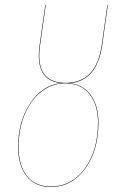

<svg xmlns="http://www.w3.org/2000/svg" viewBox="-20 -747 487 776"><path d="M393.1 -564.9Q373 -421.4 263.2 -410.6Q317.4 -404.3 347.7 -361.6Q377.9 -318.8 377.9 -252Q377.9 -136.7 323.2 -64Q268.6 8.8 186 8.8Q122.6 8.8 87.9 -34.7Q53.2 -78.1 53.2 -152.8Q53.2 -256.3 101.8 -329.3Q150.4 -402.3 225.6 -411.1Q119.6 -422.4 140.1 -564.9L163.1 -727.1H165L142.1 -564.9Q119.6 -412.1 245.1 -412.1Q369.6 -412.1 391.1 -564.9L414.1 -727.1H416ZM376 -252Q376 -324.2 341.1 -367.2Q306.2 -410.2 244.1 -410.2Q190.4 -410.2 147 -376.2Q103.5 -342.3 79.3 -283.4Q55.2 -224.6 55.2 -152.8Q55.2 -78.6 89.1 -35.9Q123 6.8 186 6.8Q268.1 6.8 322 -65.2Q376 -137.2 376 -252Z"/></svg>

Font: Fira Sans Compressed Two
Style: Italic
Weight: 100
Width: 3
Italic angle: -8°
Designer: Carrois Corporate & Edenspiekermann AG
Foundry: Carrois Corporate GbR & Edenspiekermann AG
Version: Version 4.203;PS 004.203;hotconv 1.0.88;makeotf.lib2.5.64775